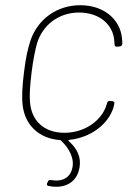

<svg xmlns="http://www.w3.org/2000/svg" viewBox="-20 -529 534 736"><path d="M389 -129C372 -69 307 -20 227 -20C147 -20 100 -68 95 -138C93 -159 94 -195 101 -251C107 -301 116 -342 122 -363C143 -432 204 -481 283 -481C364 -481 414 -432 418 -373L419 -359C420 -352 423 -349 429 -350L439 -351C445 -352 449 -356 449 -362C449 -370 448 -379 447 -387C439 -454 379 -509 288 -509C197 -509 126 -455 98 -377C87 -345 79 -310 72 -252C65 -196 63 -157 67 -124C76 -51 128 2 210 8C211 8 213 8 214 10C245 39 268 80 256 120C245 159 209 168 175 161C169 160 164 163 163 169L161 172C158 179 160 183 167 184C209 193 263 184 281 129C293 91 287 51 244 12C241 10 242 8 246 7C326 -1 393 -51 414 -114C416 -121 417 -126 418 -130C420 -137 417 -140 411 -141L403 -142C398 -143 393 -141 391 -136C391 -134 390 -131 389 -130C389 -130 389 -130 389 -129Z"/></svg>

Font: Barlow Thin
Style: Italic
Weight: 250
Italic angle: -7°
Designer: Jeremy Tribby
Foundry: Tribby Type
Version: Version 1.422;hotconv 1.0.109;makeotfexe 2.5.65596